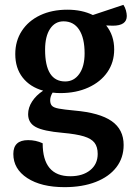

<svg xmlns="http://www.w3.org/2000/svg" viewBox="-20 -502 549 792"><path d="M229 -118Q212 -118 197 -120Q187 -104 187 -88Q187 -74 194 -66Q201 -58 222.5 -54Q244 -50 287 -46Q391 -37 440.5 -2.5Q490 32 490 96Q490 149 460 188Q430 227 375 248.5Q320 270 246 270Q150 270 92.5 232.5Q35 195 35 133Q35 76 96 76Q128 76 156 89Q156 225 270 225Q321 225 352 200Q383 175 383 133Q383 104 370 87Q357 70 326 60.5Q295 51 239 46Q159 39 127.5 22Q96 5 96 -31Q96 -58 112.5 -83.5Q129 -109 158 -128Q104 -143 73.5 -182Q43 -221 43 -279Q43 -333 70 -374.5Q97 -416 145.5 -439Q194 -462 258 -462Q318 -462 363 -440L489 -482Q496 -472 499.5 -459Q503 -446 503 -436Q503 -396 445 -396Q433 -396 418 -397Q451 -356 451 -298Q451 -245 423 -204.5Q395 -164 344.5 -141Q294 -118 229 -118ZM249 -166Q285 -166 307 -197Q329 -228 329 -282Q329 -345 306.5 -379.5Q284 -414 242 -414Q207 -414 186.5 -383Q166 -352 166 -297Q166 -166 249 -166Z"/></svg>

Font: Petrona
Style: Bold
Weight: 700
Designer: Ringo R. Seeber
Foundry: Ringo R. Seeber
Version: Version 2.001; ttfautohint (v1.8.3)